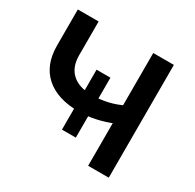

<svg xmlns="http://www.w3.org/2000/svg" viewBox="-153 -866 1047 1032"><g transform="rotate(30 371.0 -350.0)"><path d="M296 -98V-470H382V-98ZM534 -272Q479 -249 427 -238Q375 -227 327 -227Q193 -227 120 -291.5Q47 -356 47 -477V-700H176V-491Q176 -417 219 -378Q262 -339 342 -339Q390 -339 438.5 -350Q487 -361 532 -384ZM515 0V-700H643V0Z"/></g></svg>

Font: MOST Montserrat SemiBold
Style: Regular
Weight: 600
Designer: Julieta Ulanovsky
Foundry: Julieta Ulanovsky
Version: Version 8.000;March 11, 2024;FontCreator 15.0.0.2926 64-bit